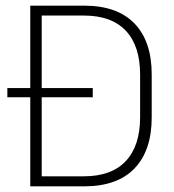

<svg xmlns="http://www.w3.org/2000/svg" viewBox="-20 -659 616 679"><path d="M308 -315H6V-347.5H308ZM277.5 0H112.5V-35.5H276.5Q374.5 -35.5 425 -89.5Q475.5 -143.5 475.5 -244.5V-395Q475.5 -496.5 425 -550.2Q374.5 -604 276.5 -604H111.5V-639H277.5Q394.5 -639 455.5 -576Q516.5 -513 516.5 -395.5V-244Q516.5 -126.5 455.5 -63.2Q394.5 0 277.5 0ZM127.5 0H87V-639H127.5Z"/></svg>

Font: Anek Devanagari ExtraLight
Style: Regular
Weight: 250
Designer: Kailash Malviya (Devanagari) & Yesha Goshar (Latin)
Foundry: Ek Type
Version: Version 1.003